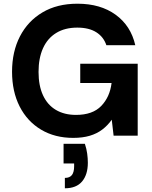

<svg xmlns="http://www.w3.org/2000/svg" viewBox="-20 -732 819 1036"><path d="M375 12Q276 12 201.5 -32.5Q127 -77 86 -157.5Q45 -238 45 -345Q45 -453 87.5 -535.5Q130 -618 209 -665Q288 -712 398 -712Q522 -712 604 -652.5Q686 -593 710 -488H554Q539 -533 499.5 -558Q460 -583 397 -583Q330 -583 283 -554Q236 -525 212 -471.5Q188 -418 188 -344Q188 -270 212 -218Q236 -166 281.5 -139Q327 -112 390 -112Q480 -112 526.5 -160.5Q573 -209 582 -284H413V-388H723V0H593L583 -86Q561 -55 532 -33Q503 -11 464.5 0.5Q426 12 375 12ZM330 284V228Q356 228 368 212.5Q380 197 380 165V150H323V44H438Q447 71 450.5 97Q454 123 454 146Q454 210 423 247Q392 284 330 284Z"/></svg>

Font: DM Sans 18pt ExtraBold
Style: Regular
Weight: 800
Designer: Colophon Foundry, Jonny Pinhorn
Foundry: Colophon Foundry
Version: Version 4.004;gftools[0.9.30]